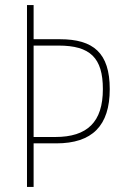

<svg xmlns="http://www.w3.org/2000/svg" viewBox="-20 -734 490 754"><path d="M411 -384C411 -526 347 -580 215 -580H112V-714H86V0H112V-171H201C342 -171 411 -240 411 -384ZM197 -196H112V-555H210C334 -555 384 -507 384 -384C384 -255 323 -196 197 -196Z"/></svg>

Font: Noto Sans Lao UI Cond Thin
Style: Regular
Weight: 100
Width: 3
Designer: Monotype Design Team
Foundry: Monotype Imaging Inc.
Version: Version 2.000